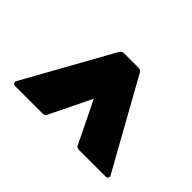

<svg xmlns="http://www.w3.org/2000/svg" viewBox="-85 -972 837 837"><g transform="rotate(45 333.0 -553.5)"><path d="M55 -335H221C231 -335 238 -338 242 -348L335 -539L428 -348C431 -338 439 -335 449 -335H610C619 -335 625 -340 625 -347C625 -349 624 -353 622 -356L397 -760C393 -768 386 -772 377 -772H288C279 -772 273 -768 268 -760L43 -356C41 -353 40 -349 40 -347C40 -340 46 -335 55 -335Z"/></g></svg>

Font: LINE Seed JP App_OTF ExtraBold
Style: Regular
Weight: 800
Designer: LINE & Fontrix & Fontworks
Version: Version 1.013